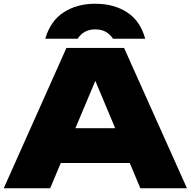

<svg xmlns="http://www.w3.org/2000/svg" viewBox="-21 -1006 1019 1026"><path d="M227 -135V-321H741V-135ZM642 -750 978 0H729L457 -649H520L247 0H-1L334 -750ZM755 -799H583Q567 -823 544 -836Q521 -849 488 -849Q456 -849 432.5 -836Q409 -823 394 -799H221Q248 -894 319 -940Q390 -986 488 -986Q588 -986 658.5 -940Q729 -894 755 -799Z"/></svg>

Font: Unbounded ExtraBold
Style: Regular
Weight: 800
Designer: Luke Prowse, Jean-Baptiste Morizot, Fátima Lázaro, Florian Runge
Foundry: NaN
Version: Version 1.701;gftools[0.9.28.dev5+ged2979d]